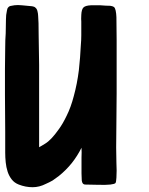

<svg xmlns="http://www.w3.org/2000/svg" viewBox="-22 -744 602 774"><path d="M446.3 -149.4Q446.3 -149.4 446.3 -149.4Q446.3 -121.1 447.3 -87.9Q448.2 -72.3 448.2 -56.6Q448.2 -41 447.3 -27.3Q446.3 -9.8 443.4 -5.9Q439.5 -2 422.9 0Q405.3 2 372.1 1Q339.8 0 322.3 0Q315.4 0 311.5 -4.9Q308.6 -8.8 307.6 -16.6Q306.6 -31.2 306.6 -44.9Q306.6 -59.6 306.6 -73.2Q306.6 -88.9 306.6 -109.4Q307.6 -129.9 306.6 -148.4Q290 -115.2 267.6 -86.9Q244.1 -57.6 214.8 -34.2Q203.1 -25.4 190.4 -16.6Q176.8 -8.8 163.1 -2.9Q136.7 10.7 109.4 10.7Q81.1 10.7 53.7 0Q36.1 -6.8 25.4 -20.5Q14.6 -34.2 8.8 -51.8Q2.9 -70.3 1 -89.8Q-1 -109.4 -1 -128.9Q-1 -143.6 -1 -211.9Q-2 -281.2 -2 -362.3Q-2 -395.5 -2 -426.8Q-2 -447.3 -2 -466.8Q-2 -517.6 -1 -552.7Q-1 -584 1 -609.4Q2 -633.8 2 -666Q2 -674.8 2.9 -683.6Q4.9 -692.4 5.9 -701.2Q6.8 -710 11.7 -714.8Q15.6 -719.7 24.4 -720.7Q36.1 -723.6 50.8 -723.6Q58.6 -723.6 66.4 -722.7Q89.8 -720.7 107.4 -718.8Q116.2 -717.8 121.1 -712.9Q127 -708 128.9 -699.2Q129.9 -694.3 130.9 -689.5Q131.8 -684.6 131.8 -679.7Q133.8 -659.2 133.8 -604.5Q134.8 -549.8 135.7 -482.4Q135.7 -447.3 135.7 -410.2Q135.7 -373 135.7 -337.9Q135.7 -272.5 135.7 -220.7Q135.7 -168.9 135.7 -150.4Q135.7 -150.4 160.2 -165Q184.6 -179.7 214.8 -222.7Q231.4 -245.1 247.1 -278.3Q263.7 -311.5 275.4 -356.4Q289.1 -406.2 295.9 -460.9Q301.8 -515.6 303.7 -559.6Q305.7 -583 305.7 -601.6Q305.7 -620.1 305.7 -631.8Q305.7 -649.4 305.7 -657.2Q304.7 -665 305.7 -683.6Q306.6 -706.1 314.5 -713.9Q322.3 -721.7 344.7 -722.7Q350.6 -722.7 356.4 -722.7Q368.2 -722.7 382.8 -722.7Q406.2 -720.7 421.9 -720.7Q431.6 -719.7 437.5 -715.8Q442.4 -710.9 444.3 -701.2Q445.3 -694.3 446.3 -688.5Q447.3 -681.6 447.3 -674.8Q448.2 -641.6 448.2 -583Q448.2 -523.4 448.2 -470.7Q448.2 -434.6 448.2 -406.2Q448.2 -378.9 448.2 -368.2Q448.2 -313.5 447.3 -258.8Q447.3 -204.1 446.3 -149.4Z"/></svg>

Font: KARPATY Font
Style: Regular
Weight: 400
Designer: Inna Sieryk
Version: Version 1.1